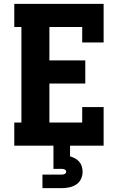

<svg xmlns="http://www.w3.org/2000/svg" viewBox="-20 -755 640 995"><path d="M54 0V-120H91V-615H54V-735H517V-535H406V-615H236V-442H422V-322H236V-120H406V-200H517V0ZM200 220V150H300Q308 150 315.5 146.5Q323 143 323 135Q323 127 315.5 123.5Q308 120 300 120H257V0H343V55Q356 59 368.5 65.5Q381 72 390.5 83Q400 94 404 107.5Q408 121 408 135Q408 155 399.5 173Q391 191 374.5 201.5Q358 212 338.5 216Q319 220 300 220Z"/></svg>

Font: Iosevka Slab Heavy Extended
Style: Regular
Weight: 900
Width: 7
Monospace: yes
Designer: Belleve Invis
Foundry: Belleve Invis
Version: Version 11.1.0; ttfautohint (v1.8.3)